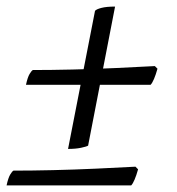

<svg xmlns="http://www.w3.org/2000/svg" viewBox="-29 -510 538 584"><path d="M178 -57 260 -477Q264 -482 279.5 -486Q295 -490 321 -490L239 -67Q234 -64 217.5 -60.5Q201 -57 178 -57ZM50 -252Q55 -275 61 -285Q67 -295 71 -297Q126 -297 191 -298.5Q256 -300 321.5 -303Q387 -306 442 -309L450 -301Q445 -283 439.5 -270Q434 -257 429 -252ZM-9 54Q-4 31 2 21Q8 11 12 9Q67 9 132 7.5Q197 6 262.5 3Q328 0 383 -3L391 5Q386 23 380.5 36Q375 49 370 54Z"/></svg>

Font: Texturina 12pt Light
Style: Italic
Weight: 300
Italic angle: -11°
Designer: Guillermo Torres Carreño
Foundry: Omnibus-Type
Version: Version 1.002